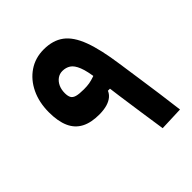

<svg xmlns="http://www.w3.org/2000/svg" viewBox="-193 -835 972 972"><g transform="rotate(-45 293.0 -349.0)"><path d="M416.5 4.9Q406.7 -61 396.7 -128.7Q386.7 -196.3 377.2 -265.1Q367.7 -334 358.9 -403.8Q351.1 -468.3 337.6 -501.7Q324.2 -535.2 305.4 -547.1Q286.6 -559.1 262.2 -559.1Q241.7 -559.1 225.6 -547.4Q209.5 -535.6 200.4 -515.9Q191.4 -496.1 191.4 -470.7Q191.4 -450.2 197.8 -438.2Q204.1 -426.3 221.9 -421.1Q239.7 -416 273.9 -416Q296.4 -416 313.5 -418.9Q330.6 -421.9 350.3 -428.7Q370.1 -435.5 399.9 -446.8L401.9 -325.2H354.5Q348.1 -309.1 333.5 -296.9Q318.8 -284.7 295.9 -277.8Q272.9 -271 241.2 -270.5Q180.7 -270 141.8 -290.5Q103 -311 84.5 -353Q65.9 -395 65.9 -459Q65.9 -529.8 92.3 -585Q118.7 -640.1 165.3 -671.6Q211.9 -703.1 272.5 -703.1Q337.9 -703.1 380.4 -671.6Q422.9 -640.1 449.5 -568.8Q476.1 -497.6 492.7 -378.4Q502.9 -308.1 511.5 -249Q520 -189.9 528.3 -130.9Q536.6 -71.8 545.4 0Z"/></g></svg>

Font: Cascadia Code
Style: Regular
Weight: 400
Monospace: yes
Designer: Aaron Bell
Foundry: Saja Typeworks
Version: Version 2106.017